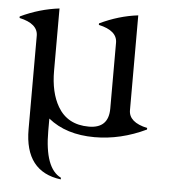

<svg xmlns="http://www.w3.org/2000/svg" viewBox="-53 -596 759 854"><g transform="rotate(5 326.0 -168.5)"><path d="M382.8 9.8Q255.9 9.8 175.8 -55.2V0Q175.8 167 250 202.6V210Q87.9 189.5 87.9 0V-417Q87.9 -471.2 4.9 -489.3V-496.1Q88.9 -536.1 178.2 -546.9V-268.6Q178.2 -171.9 214.4 -109.9Q258.3 -34.7 353.5 -34.7Q441.9 -34.7 441.9 -123V-417Q441.9 -471.2 358.9 -489.3V-496.1Q443.4 -536.6 529.8 -546.9V-123.5Q529.8 -69.3 612.8 -51.3V-44.4Q499.5 9.8 382.8 9.8Z"/></g></svg>

Font: Modern Antiqua
Style: Book
Weight: 400
Designer: Wojciech Kalinowski "wmk69" (wmk69@o2.pl)
Foundry: Wojciech Kalinowski "wmk69" (wmk69@o2.pl)
Version: Version 3.1.0; 2021-05-28